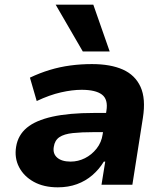

<svg xmlns="http://www.w3.org/2000/svg" viewBox="-20 -790 702 821"><path d="M227 11Q167 11 124.5 -12.5Q82 -36 61.5 -75.5Q41 -115 49 -163Q57 -212 94.5 -243.5Q132 -275 203.5 -291Q275 -307 382 -307H455L443 -225H382Q329 -225 291.5 -221Q254 -217 234 -203.5Q214 -190 210 -162Q205 -133 224.5 -116Q244 -99 282 -99Q314 -99 343 -113.5Q372 -128 393 -154.5Q414 -181 419 -216L435 -316Q443 -365 416 -385.5Q389 -406 329 -406Q289 -406 240.5 -395Q192 -384 137 -358L108 -458Q150 -478 193 -491Q236 -504 281 -510Q326 -516 373 -516Q453 -516 505.5 -492.5Q558 -469 581 -418.5Q604 -368 591 -286L546 0H414L430 -99H424Q404 -66 375 -41Q346 -16 309 -2.5Q272 11 227 11ZM334 -570 218 -770H379L449 -570Z"/></svg>

Font: Nunito Sans 6pt ExtraBold
Style: Italic
Weight: 800
Italic angle: -9°
Version: Version 3.101;gftools[0.9.27]